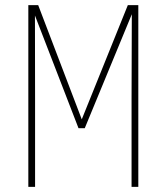

<svg xmlns="http://www.w3.org/2000/svg" viewBox="-20 -731 640 751"><path d="M129.4 -710.9 299.8 -264.2 480 -710.9H521V0H494.6V-345.7L495.6 -675.3L311.5 -229.5H287.1L116.7 -670.4L117.2 -345.7V0H90.8V-710.9Z"/></svg>

Font: Roboto Mono Thin
Style: Regular
Weight: 250
Designer: Google
Version: Version 2.000985; 2015; ttfautohint (v1.3)